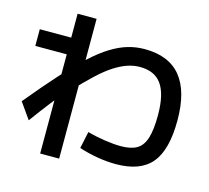

<svg xmlns="http://www.w3.org/2000/svg" viewBox="-118 -926 1236 1133"><g transform="rotate(15 500.0 -360.0)"><path d="M667 12Q613 12 553.5 2Q494 -8 440 -26L462 -129Q512 -115 569 -106.5Q626 -98 667 -98Q730 -98 765.5 -119Q801 -140 817 -191Q833 -242 833 -331Q833 -458 790.5 -518.5Q748 -579 658 -579Q620 -579 582.5 -566.5Q545 -554 502.5 -527Q460 -500 409 -452.5Q358 -405 292 -335H283Q244 -289 199.5 -232Q155 -175 104 -105L35 -203Q129 -317 203.5 -399.5Q278 -482 339 -538Q400 -594 453 -626.5Q506 -659 555.5 -673.5Q605 -688 658 -688Q805 -688 878.5 -598.5Q952 -509 952 -331Q952 -151 884 -69.5Q816 12 667 12ZM220 67V-539H28V-641H220V-787H336V67Z"/></g></svg>

Font: M PLUS 1 SemiBold
Style: Regular
Weight: 600
Designer: Coji Morishita
Foundry: UNDERFOREST DESIGN
Version: Version 1.001